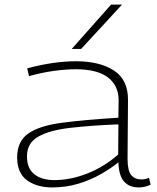

<svg xmlns="http://www.w3.org/2000/svg" viewBox="-20 -810 689 840"><path d="M55 -121Q55 -192 104 -226Q153 -260 251.5 -273Q350 -286 498 -295L499 -371Q499 -436 452 -471.5Q405 -507 312 -507Q269 -507 217 -500Q165 -493 107 -477L99 -511Q154 -526 208.5 -534Q263 -542 312 -542Q416 -542 478.5 -501.5Q541 -461 540 -371L538 -116Q538 -63 554 -44Q570 -25 598 -25Q615 -25 632 -32L639 -2Q614 10 587 10Q546 10 523 -15.5Q500 -41 498 -100Q465 -73 421 -48Q377 -23 323.5 -6.5Q270 10 208 10Q141 10 98 -21.5Q55 -53 55 -121ZM98 -126Q98 -73 130.5 -47.5Q163 -22 218 -22Q288 -22 362 -51Q436 -80 497 -134L498 -266Q376 -261 286 -250.5Q196 -240 147 -212Q98 -184 98 -126ZM294 -596 466 -790H514L335 -596Z"/></svg>

Font: Georama Extended ExtraLight
Style: Regular
Weight: 200
Width: 7
Designer: Jean-Baptiste Levee
Foundry: Production Type
Version: Version 1.000